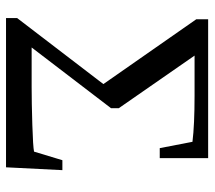

<svg xmlns="http://www.w3.org/2000/svg" viewBox="-56 -638 695 622"><g transform="rotate(90 291.0 -327.5)"><path d="M331.1 -365.2V-340.3L134.3 -83H261.7Q312.5 -83 384 -85.2Q455.6 -87.4 471.7 -90.8L499.5 -182.6H531.7L522.5 0H39.1V-36.1L252.9 -315.4L43 -616.2V-654.8H492.7V-498H460.4L439.9 -604Q385.3 -610.8 290.5 -610.8H160.6Z"/></g></svg>

Font: Tinos
Style: Regular
Weight: 400
Designer: Steve Matteson
Foundry: Monotype Imaging Inc.
Version: Version 1.23